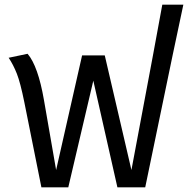

<svg xmlns="http://www.w3.org/2000/svg" viewBox="-20 -801 804 821"><path d="M764 -781 718 -564 601 0H482L379 -456L272 0H157L84 -364Q67 -448 52 -486Q37 -524 17 -554L98 -571Q143 -518 168 -373L220 -74L331 -564H428L542 -74L634 -564L674 -781Z"/></svg>

Font: Fira GO
Style: Regular
Weight: 400
Designer: Carrois Corporate
Foundry: Carrois Corporate GbR
Version: Version 0.300